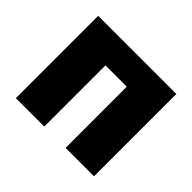

<svg xmlns="http://www.w3.org/2000/svg" viewBox="-128 -733 912 912"><g transform="rotate(45 328.5 -276.5)"><path d="M590.8 -553.2V0H399.9V-411.1H256.8V0H65.9V-553.2Z"/></g></svg>

Font: OpenSans-ExtraBold
Style: Regular
Weight: 800
Foundry: Ascender Corporation
Version: Version 1.10